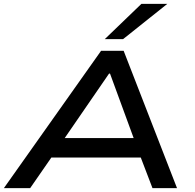

<svg xmlns="http://www.w3.org/2000/svg" viewBox="-28 -966 1001 986"><path d="M-8 0 491 -705H607L881 0H755L677 -204L734 -157H194L269 -205L127 0ZM532 -588 283 -226 250 -257H709L669 -228L537 -588ZM510 -765 698 -946H831L604 -765Z"/></svg>

Font: Nunito Sans 7pt Expanded SemiBold
Style: Italic
Weight: 600
Width: 7
Italic angle: -9°
Designer: Vernon Adams
Foundry: Vernon Adams
Version: Version 3.101;gftools[0.9.27]